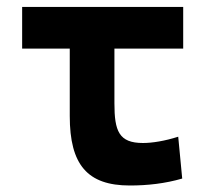

<svg xmlns="http://www.w3.org/2000/svg" viewBox="-20 -538 626 567"><path d="M363.3 9.8C416 9.8 467.8 3.9 518.1 -10.7L506.3 -134.3C466.8 -121.6 429.2 -115.7 402.3 -115.7C331.1 -115.7 317.9 -150.9 317.9 -232.9V-394.5H521V-517.6H45.4V-394.5H186V-195.3C186 -51.8 237.8 9.8 363.3 9.8Z"/></svg>

Font: CaskaydiaCove Nerd Font
Style: Bold
Weight: 700
Designer: Aaron Bell
Foundry: Saja Typeworks
Version: Version 2111.1;Nerd Fonts 2.3.0